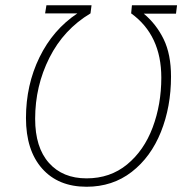

<svg xmlns="http://www.w3.org/2000/svg" viewBox="-20 -702 731 732"><path d="M79 -252Q79 -378 130.5 -483.5Q182 -589 275 -651H152L157 -682H329L325 -651Q223 -590 168.5 -482Q114 -374 114 -249Q114 -140 166.5 -81Q219 -22 310 -22Q400 -22 464.5 -75Q529 -128 562 -216Q595 -304 595 -406Q595 -568 480 -651L483 -682H655L651 -650H528Q576 -610 604 -552.5Q632 -495 632 -410Q632 -295 593.5 -199Q555 -103 482 -46.5Q409 10 310 10Q202 10 140.5 -59.5Q79 -129 79 -252Z"/></svg>

Font: FiraGO UltraLight
Style: Italic
Weight: 200
Italic angle: -8°
Designer: bBox Type GmbH
Foundry: bBox Type GmbH
Version: Version 1.001